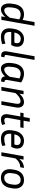

<svg xmlns="http://www.w3.org/2000/svg" viewBox="1726 -2506 790 4283"><g transform="rotate(90 2121.5 -365.0)"><path d="M346 0 361 -88Q314 -33 271.5 -11.5Q229 10 190 10Q140 10 108 -21Q76 -52 64 -106Q52 -160 62 -228L69 -277Q85 -386 143.5 -445.5Q202 -505 301 -505Q334 -505 365 -497Q396 -489 426 -475L473 -740H555L424 0ZM147 -228Q136 -149 153 -106.5Q170 -64 213 -64Q245 -64 286 -92Q327 -120 376 -190L413 -401Q358 -430 306 -430Q239 -430 202 -389Q165 -348 154 -277Z M966 -20Q923 -4 883 3Q843 10 807 10Q727 10 681.5 -22.5Q636 -55 621 -111Q606 -167 617 -237L626 -288Q642 -386 701.5 -445.5Q761 -505 852 -505Q897 -505 936.5 -489Q976 -473 1000 -439Q1024 -405 1024 -352Q1024 -323 1015.5 -290.5Q1007 -258 984 -220H695Q686 -151 711 -107.5Q736 -64 814 -64Q842 -64 878 -70.5Q914 -77 953 -90ZM849 -432Q792 -432 755 -394.5Q718 -357 707 -290H931Q939 -307 941.5 -322Q944 -337 944 -350Q944 -392 917 -412Q890 -432 849 -432Z M1127 -125 1235 -740H1317L1209 -124Q1205 -96 1210.5 -83Q1216 -70 1244 -70H1259L1245 5H1228Q1159 5 1138 -31.5Q1117 -68 1127 -125Z M1782 5Q1733 5 1709.5 -19.5Q1686 -44 1684 -81Q1637 -30 1594 -10Q1551 10 1513 10Q1464 10 1432.5 -21Q1401 -52 1389 -106Q1377 -160 1387 -228L1394 -277Q1410 -384 1469 -444.5Q1528 -505 1624 -505Q1674 -505 1723.5 -488.5Q1773 -472 1819 -442L1765 -135Q1760 -105 1767 -87.5Q1774 -70 1799 -70H1813L1799 5ZM1472 -228Q1461 -149 1478 -106.5Q1495 -64 1535 -64Q1565 -64 1605 -90Q1645 -116 1691 -181L1730 -403Q1676 -430 1629 -430Q1564 -430 1526.5 -387.5Q1489 -345 1479 -277Z M2236 -428Q2217 -428 2192 -419.5Q2167 -411 2134 -387.5Q2101 -364 2058 -318L2001 0H1919L2007 -495H2084L2069 -404Q2128 -466 2174.5 -485.5Q2221 -505 2258 -505Q2326 -505 2358.5 -455.5Q2391 -406 2377 -327L2319 0H2237L2293 -320Q2313 -428 2236 -428Z M2767 -17Q2703 10 2646 10Q2595 10 2567 -12.5Q2539 -35 2531 -71Q2523 -107 2530 -148L2578 -423H2492L2504 -495H2591L2615 -633H2697L2673 -495H2835L2822 -423H2660L2611 -148Q2603 -102 2618 -83.5Q2633 -65 2662 -65Q2678 -65 2700.5 -69.5Q2723 -74 2749 -86Z M3237 -20Q3194 -4 3154 3Q3114 10 3078 10Q2998 10 2952.5 -22.5Q2907 -55 2892 -111Q2877 -167 2888 -237L2897 -288Q2913 -386 2972.5 -445.5Q3032 -505 3123 -505Q3168 -505 3207.5 -489Q3247 -473 3271 -439Q3295 -405 3295 -352Q3295 -323 3286.5 -290.5Q3278 -258 3255 -220H2966Q2957 -151 2982 -107.5Q3007 -64 3085 -64Q3113 -64 3149 -70.5Q3185 -77 3224 -90ZM3120 -432Q3063 -432 3026 -394.5Q2989 -357 2978 -290H3202Q3210 -307 3212.5 -322Q3215 -337 3215 -350Q3215 -392 3188 -412Q3161 -432 3120 -432Z M3712 -422Q3689 -422 3657 -414.5Q3625 -407 3588.5 -384Q3552 -361 3514 -314L3459 0H3377L3465 -495H3542L3526 -402Q3583 -465 3634.5 -485Q3686 -505 3726 -505Z M4183 -258 4175 -208Q4159 -102 4099.5 -46Q4040 10 3945 10Q3875 10 3829.5 -22Q3784 -54 3766 -110Q3748 -166 3759 -237L3767 -288Q3784 -390 3842.5 -447.5Q3901 -505 3997 -505Q4068 -505 4113 -472Q4158 -439 4176 -383.5Q4194 -328 4183 -258ZM4098 -260Q4110 -335 4084 -382.5Q4058 -430 3996 -430Q3938 -430 3900.5 -393Q3863 -356 3852 -288L3844 -235Q3832 -158 3858.5 -111Q3885 -64 3946 -64Q4004 -64 4041.5 -100.5Q4079 -137 4090 -208Z"/></g></svg>

Font: Inria Sans
Style: Italic
Weight: 400
Italic angle: -10°
Designer: Black Foundry Team
Foundry: Black Foundry
Version: Version 1.2; ttfautohint (v1.8.3)